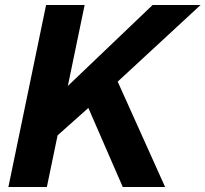

<svg xmlns="http://www.w3.org/2000/svg" viewBox="-20 -749 823 769"><path d="M471.7 0 333.9 -316.7 198.4 -195.9 240.9 -394.4 591.3 -729H783.4L451.4 -422.1L641.3 0ZM13.6 0 164.6 -729H319L167.7 0Z"/></svg>

Font: Mona Sans ExtraLight
Style: Italic
Weight: 200
Italic angle: -11.6951°
Designer: Deni Anggara
Foundry: GitHub
Version: Version 2.000